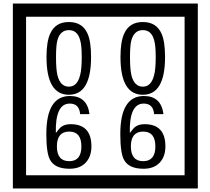

<svg xmlns="http://www.w3.org/2000/svg" viewBox="-20 -980 1195 1090"><path d="M1103 90H53V-960H1103ZM1028 15V-885H128V15ZM497 -656Q497 -442 371 -442Q244 -442 244 -656Q244 -744 265 -789Q294 -855 371 -855Q448 -855 477 -789Q497 -745 497 -656ZM444 -656Q444 -723 435 -752Q420 -809 371 -809Q322 -809 306 -752Q298 -723 298 -656Q298 -587 306 -553Q322 -488 371 -488Q419 -488 435 -554Q444 -587 444 -656ZM917 -656Q917 -442 791 -442Q664 -442 664 -656Q664 -744 685 -789Q714 -855 791 -855Q868 -855 897 -789Q917 -745 917 -656ZM864 -656Q864 -723 855 -752Q840 -809 791 -809Q742 -809 726 -752Q718 -723 718 -656Q718 -587 726 -553Q742 -488 791 -488Q839 -488 855 -554Q864 -587 864 -656ZM499 -149Q499 -91 466.5 -56.5Q434 -22 375 -22Q291 -22 264 -73Q243 -111 243 -219Q243 -435 377 -435Q475 -435 488 -332H435Q430 -392 376 -392Q293 -392 297 -225Q318 -253 328 -260Q348 -275 381 -275Q499 -275 499 -149ZM442 -149Q442 -233 373 -233Q303 -233 303 -149Q303 -65 373 -65Q442 -65 442 -149ZM919 -149Q919 -91 886.5 -56.5Q854 -22 795 -22Q711 -22 684 -73Q663 -111 663 -219Q663 -435 797 -435Q895 -435 908 -332H855Q850 -392 796 -392Q713 -392 717 -225Q738 -253 748 -260Q768 -275 801 -275Q919 -275 919 -149ZM862 -149Q862 -233 793 -233Q723 -233 723 -149Q723 -65 793 -65Q862 -65 862 -149Z"/></svg>

Font: Unicode BMP Fallback SIL
Style: Regular
Weight: 400
Foundry: NRSI, SIL International
Version: Version 5.1 Based on Unicode 5.1